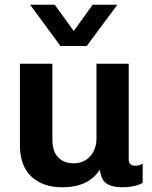

<svg xmlns="http://www.w3.org/2000/svg" viewBox="-20 -780 640 810"><path d="M242 10Q161 10 112.5 -35Q64 -80 64 -169V-511H201V-192Q201 -141 225.5 -116Q250 -91 291 -91Q319 -91 340.5 -104Q362 -117 374.5 -141Q387 -165 387 -195V-511H523V-110Q523 -94 530 -87.5Q537 -81 548 -81Q557 -81 565 -82.5Q573 -84 582 -90V-9Q569 0 545.5 5Q522 10 500 10Q461 10 440.5 0.5Q420 -9 412 -25.5Q404 -42 401 -64Q387 -42 366 -25.5Q345 -9 314.5 0.5Q284 10 242 10ZM475 -760 346 -586H235L107 -760H211L325 -602H257L371 -760Z"/></svg>

Font: Chivo Mono Medium SemiBold
Style: Regular
Weight: 600
Monospace: yes
Version: Version 1.008